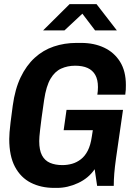

<svg xmlns="http://www.w3.org/2000/svg" viewBox="-20 -905 640 935"><path d="M244 10Q180 10 130.5 -15Q81 -40 53 -92.5Q25 -145 25 -228Q25 -243 26.5 -261Q28 -279 31.5 -309.5Q35 -340 42 -390Q53 -471 80.5 -528.5Q108 -586 149 -623.5Q190 -661 242 -678.5Q294 -696 352 -696H376Q438 -696 487 -673Q536 -650 564.5 -604.5Q593 -559 593 -491Q593 -479 592.5 -467.5Q592 -456 590 -444H454Q457 -461 457 -481Q457 -517 444 -540Q431 -563 406.5 -574Q382 -585 346 -585Q309 -585 278 -571Q247 -557 226 -521.5Q205 -486 195 -419Q187 -366 182.5 -331Q178 -296 175.5 -274.5Q173 -253 172 -240Q171 -227 171 -218Q171 -174 184.5 -148.5Q198 -123 223.5 -112Q249 -101 284 -101Q308 -101 331 -107.5Q354 -114 374 -129.5Q394 -145 407.5 -171.5Q421 -198 427 -239L432 -271H290L304 -370H579L545 -134Q539 -91 536.5 -60Q534 -29 534 0H453L441 -81Q411 -37 360 -13.5Q309 10 258 10ZM190 -757 319 -885H450L549 -757H443L367 -857H401L294 -757Z"/></svg>

Font: Chivo Mono SemiBold
Style: Italic
Weight: 600
Italic angle: -8.05°
Monospace: yes
Version: Version 1.008